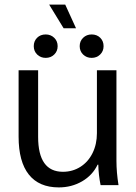

<svg xmlns="http://www.w3.org/2000/svg" viewBox="-20 -806 592 836"><path d="M61 0ZM61 -211V-500H146V-210Q146 -58 254 -58Q296 -58 330 -79.5Q364 -101 383 -139.5Q402 -178 402 -226V-500H487V-106Q487 -56 496 0H418Q409 -44 408 -89H405Q383 -43 337.5 -16.5Q292 10 236 10Q150 10 105.5 -46Q61 -102 61 -211ZM194 -786H264L311 -683H257ZM127 -605Q127 -627 141.5 -641.5Q156 -656 179 -656Q201 -656 216 -641.5Q231 -627 231 -605Q231 -583 216 -568.5Q201 -554 179 -554Q157 -554 142 -568.5Q127 -583 127 -605ZM327 -605Q327 -627 342 -641.5Q357 -656 379 -656Q402 -656 416.5 -641.5Q431 -627 431 -605Q431 -583 416 -568.5Q401 -554 379 -554Q357 -554 342 -568.5Q327 -583 327 -605Z"/></svg>

Font: Sarabun
Style: Regular
Weight: 400
Designer: Suppakit Chalermlarp | Katatrad Co.,Ltd.
Foundry: Cadson Demak Co.,Ltd.
Version: Version 1.000; ttfautohint (v1.6)